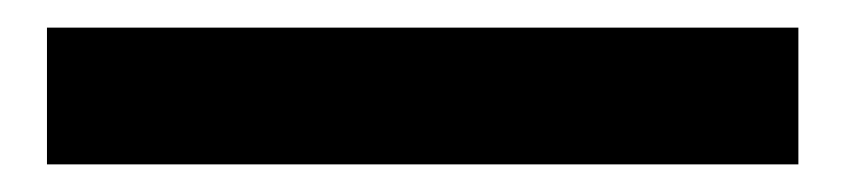

<svg xmlns="http://www.w3.org/2000/svg" viewBox="-20 44 612 139"><path d="M14 163V64H558V163Z"/></svg>

Font: Source Han Sans CN Heavy
Style: Regular
Weight: 900
Designer: Ryoko NISHIZUKA 西塚涼子 (kana, bopomofo & ideographs); Paul D. Hunt (Latin, Greek & Cyrillic); Sandoll Communications 산돌커뮤니
Foundry: Adobe
Version: Version 2.000;hotconv 1.0.107;makeotfexe 2.5.65593